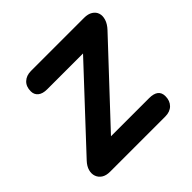

<svg xmlns="http://www.w3.org/2000/svg" viewBox="-132 -613 738 738"><g transform="rotate(-45 237.0 -244.5)"><path d="M69 0Q48 0 35 -8.5Q22 -17 17 -31Q12 -45 16.5 -61.5Q21 -78 36 -94L345 -425L349 -395H122Q98 -395 85 -405.5Q72 -416 72 -434Q72 -460 87.5 -474.5Q103 -489 128 -489H417Q438 -489 451.5 -480.5Q465 -472 469.5 -458Q474 -444 468.5 -426.5Q463 -409 447 -392L137 -61L133 -94H375Q425 -94 425 -55Q425 -30 410 -15Q395 0 369 0Z"/></g></svg>

Font: Nunito ExtraLight
Style: Bold Italic
Weight: 700
Italic angle: -9°
Version: Version 3.602